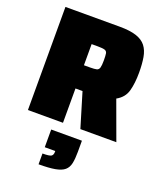

<svg xmlns="http://www.w3.org/2000/svg" viewBox="-174 -798 1013 1204"><g transform="rotate(20 332.5 -195.5)"><path d="M51 0V-688H413Q482 -688 524.5 -674Q567 -660 589 -631.5Q611 -603 618.5 -559.5Q626 -516 626 -458Q626 -388 612 -336.5Q598 -285 547 -257L641 0H401L332 -229H329H285V0ZM285 -384H327Q356 -384 369.5 -387.5Q383 -391 387.5 -406Q392 -421 392 -454Q392 -486 389.5 -501Q387 -516 373 -520.5Q359 -525 326 -525H285ZM230 297V225Q277 225 288.5 217Q300 209 300 189V183H230V65H435V140Q435 186 428.5 216.5Q422 247 401.5 264.5Q381 282 340 289.5Q299 297 230 297Z"/></g></svg>

Font: Saira Black
Style: Regular
Weight: 900
Designer: Hector Gatti with collaboration of the Omnibus-Type team
Foundry: Omnibus-Type
Version: Version 1.100; ttfautohint (v1.8.3)